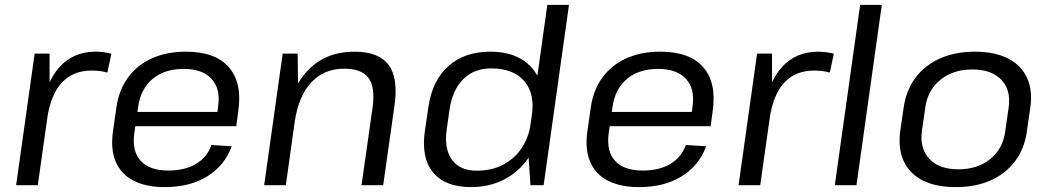

<svg xmlns="http://www.w3.org/2000/svg" viewBox="-20 -760 4306 788"><path d="M122.2 -540H183.5L183.5 -341.6L135.1 0H46.2ZM148.9 -297Q166.5 -420.5 223.8 -484.2Q281 -547.9 372.4 -547.9Q388.6 -547.9 404.8 -545.8Q421 -543.8 437.2 -539.6L420.6 -462.2Q392.6 -470.4 356.4 -470.4Q279.7 -470.4 233.6 -420.6Q187.5 -370.8 173.1 -270.7Z M656.8 7.9Q578.7 7.9 527.6 -18.7Q476.5 -45.2 454.9 -96.4Q433.3 -147.6 443.6 -220.5L457.8 -319.5Q468.1 -390.7 505.4 -441.9Q542.6 -493.1 603.4 -520.5Q664.2 -547.9 743.1 -547.9Q863.3 -547.9 919 -484.4Q974.7 -420.8 958 -304.5L949.7 -242.1H518.8L527 -300.6H886.6L869.3 -277.6L875.4 -324.4Q885.6 -396.4 847.9 -436.8Q810.2 -477.2 734 -477.2Q654.9 -477.2 606 -435.9Q557 -394.7 546.8 -320.1L531 -211.9Q521.6 -138.4 558 -99.2Q594.3 -60.1 670.9 -60.1Q739.1 -60.1 784.6 -87.4Q830.1 -114.7 847.8 -164.8L931.3 -159.7Q901.2 -79.3 829.8 -35.7Q758.5 7.9 656.8 7.9Z M1509.2 -319.5Q1520.6 -402.4 1492.4 -440.2Q1464.3 -478.1 1392.4 -478.1Q1309.5 -478.1 1256.9 -421.1Q1204.3 -364.1 1189 -256.7L1139.1 -186.7L1149.3 -253.2Q1171 -396 1244.2 -471.9Q1317.4 -547.9 1434.8 -547.9Q1534.3 -547.9 1574.8 -493.7Q1615.4 -439.5 1598.9 -326L1552.7 0H1463.8ZM1140.2 -540H1201.5L1204 -363.4L1153.1 0H1064.2Z M1913.2 7.9Q1807.2 7.9 1757.7 -51.9Q1708.1 -111.7 1723.6 -221.4L1737.8 -318.6Q1753.2 -428.3 1819.7 -488.1Q1886.1 -547.9 1992.7 -547.9Q2067.9 -547.9 2119.5 -517.5Q2171 -487 2193.9 -431.2Q2216.7 -375.3 2205.7 -298.4L2198.3 -246Q2188 -169.1 2148.9 -112Q2109.7 -54.8 2049.3 -23.5Q1988.8 7.9 1913.2 7.9ZM1936.3 -59.4Q1996.8 -59.4 2043.5 -83.3Q2090.3 -107.3 2120.3 -151.1Q2150.3 -194.8 2158.5 -255.7L2162.9 -286.6Q2175.9 -377 2130.9 -428.1Q2086 -479.3 1995.1 -479.3Q1925.7 -479.3 1881.2 -435Q1836.7 -390.7 1824.8 -309.2L1813.4 -228.6Q1802.2 -148.8 1835 -104.1Q1867.7 -59.4 1936.3 -59.4ZM2145.8 -167.7 2226.4 -740H2315.2L2211.2 0H2157.1Z M2603.8 7.9Q2525.7 7.9 2474.6 -18.7Q2423.5 -45.2 2401.9 -96.4Q2380.3 -147.6 2390.6 -220.5L2404.8 -319.5Q2415.1 -390.7 2452.4 -441.9Q2489.6 -493.1 2550.4 -520.5Q2611.2 -547.9 2690.1 -547.9Q2810.3 -547.9 2866 -484.4Q2921.7 -420.8 2905 -304.5L2896.7 -242.1H2465.8L2474 -300.6H2833.6L2816.3 -277.6L2822.4 -324.4Q2832.6 -396.4 2794.9 -436.8Q2757.2 -477.2 2681 -477.2Q2601.9 -477.2 2553 -435.9Q2504 -394.7 2493.8 -320.1L2478 -211.9Q2468.6 -138.4 2505 -99.2Q2541.3 -60.1 2617.9 -60.1Q2686.1 -60.1 2731.6 -87.4Q2777.1 -114.7 2794.8 -164.8L2878.3 -159.7Q2848.2 -79.3 2776.8 -35.7Q2705.5 7.9 2603.8 7.9Z M3087.2 -540H3148.5L3148.5 -341.6L3100.1 0H3011.2ZM3113.9 -297Q3131.5 -420.5 3188.8 -484.2Q3246 -547.9 3337.4 -547.9Q3353.6 -547.9 3369.8 -545.8Q3386 -543.8 3402.2 -539.6L3385.6 -462.2Q3357.6 -470.4 3321.4 -470.4Q3244.7 -470.4 3198.6 -420.6Q3152.5 -370.8 3138.1 -270.7Z M3599.1 -740 3495.1 0H3406.2L3510.2 -740Z M3902.4 7.9Q3821.4 7.9 3767.2 -19.5Q3712.9 -46.9 3689.1 -98.5Q3665.3 -150.1 3674.6 -221.4L3688.8 -318.6Q3699.1 -389.9 3737.4 -441.1Q3775.6 -492.2 3838.1 -520.1Q3900.5 -547.9 3980.7 -547.9Q4061.9 -547.9 4116.1 -520.5Q4170.3 -493.1 4194.6 -441.5Q4218.9 -389.9 4208.6 -318.6L4194.5 -221.4Q4185 -150.1 4146.2 -98.5Q4107.4 -46.9 4045.5 -19.5Q3983.6 7.9 3902.4 7.9ZM3913 -65.1Q3992.2 -65.1 4044.3 -107.3Q4096.4 -149.5 4105.8 -222.1L4119.6 -317.9Q4129.9 -390.7 4089.6 -432.8Q4049.3 -474.9 3970.1 -474.9Q3917.9 -474.9 3876.8 -455.7Q3835.7 -436.5 3809.8 -401.4Q3784 -366.4 3777.5 -317.9L3763.6 -222.1Q3754.2 -150.3 3794.5 -107.7Q3834.7 -65.1 3913 -65.1Z"/></svg>

Font: Pathway Extreme 8pt Thin
Style: Italic
Weight: 100
Italic angle: -8°
Designer: Eduardo Rodriguez Tunni
Foundry: Eduardo Rodriguez Tunni
Version: Version 1.000